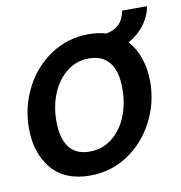

<svg xmlns="http://www.w3.org/2000/svg" viewBox="-69 -631 665 706"><g transform="rotate(-10 263.0 -278.5)"><path d="M436 -448Q462 -419 475.5 -379Q489 -339 489 -292Q489 -213 453 -143.5Q417 -74 354 -32Q291 10 212 10Q118 10 69 -48.5Q20 -107 20 -200Q20 -279 55.5 -349Q91 -419 154.5 -461Q218 -503 296 -503Q332 -503 360 -494Q390 -499 408 -516Q426 -533 433 -567H526Q518 -528 494.5 -497.5Q471 -467 436 -448ZM384 -285Q384 -349 358 -382Q332 -415 282 -415Q236 -415 200 -387.5Q164 -360 144 -312.5Q124 -265 124 -208Q124 -144 149.5 -110.5Q175 -77 226 -77Q273 -77 309 -105Q345 -133 364.5 -180.5Q384 -228 384 -285Z"/></g></svg>

Font: Cabin Medium
Style: Italic
Weight: 500
Italic angle: -7°
Designer: Pablo Impallari
Foundry: Pablo Impallari. http://www.impallari.com Igino Marini. http://www.ikern.com
Version: Version 2.200